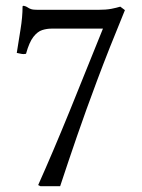

<svg xmlns="http://www.w3.org/2000/svg" viewBox="-20 -634 490 664"><path d="M158 -535Q142 -535 126 -530Q110 -525 95.5 -506.5Q81 -488 70 -448Q69 -448 66.5 -447.5Q64 -447 62 -447Q56 -447 50 -448.5Q44 -450 38 -451Q44 -490 51 -532.5Q58 -575 58 -611Q58 -614 62 -614Q71 -612 75.5 -608.5Q80 -605 87.5 -602.5Q95 -600 112 -600H318Q347 -600 365 -603.5Q383 -607 396 -611L412 -599Q356 -463 316.5 -357.5Q277 -252 246.5 -163.5Q216 -75 188 10H120L112 6Q163 -108 220.5 -249Q278 -390 336 -535Z"/></svg>

Font: Ponomar
Style: Regular
Weight: 400
Version: Version 1.301; ttfautohint (v1.8.4.7-5d5b)